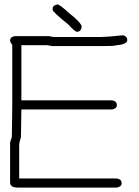

<svg xmlns="http://www.w3.org/2000/svg" viewBox="-20 -850 625 864"><path d="M238.3 -830.1Q248.5 -830.1 291 -791Q347.7 -746.6 347.7 -728.5Q344.2 -707 326.2 -707Q316.9 -707 287.1 -740.2Q216.8 -795.9 216.8 -806.6V-810.5Q216.8 -826.2 238.3 -830.1ZM535.2 -691.4Q552.7 -685.1 552.7 -669.9Q552.7 -649.4 502 -646.5Q502 -642.6 443.4 -642.6H214.8Q212.4 -642.6 193.4 -646.5H76.2V-398.4H484.4Q505.9 -395 505.9 -377Q505.9 -361.3 484.4 -357.4H76.2V-355.5Q74.2 -251 74.2 -232.4Q66.4 -209.5 66.4 -197.3V-46.9H505.9Q527.3 -43.5 527.3 -25.4Q527.3 -9.8 505.9 -5.9H60.5Q25.4 -5.9 25.4 -29.3V-205.1Q25.4 -213.9 33.2 -232.4Q35.2 -334 35.2 -392.6V-648.4Q25.4 -659.7 25.4 -668Q25.4 -683.6 46.9 -687.5H199.2Q218.3 -683.6 220.7 -683.6H437.5Q460.4 -683.6 535.2 -691.4Z"/></svg>

Font: CEF Fonts CJK
Style: Regular
Weight: 400
Designer: PartyBoss (派对大魔王)
Version: Release 2.25